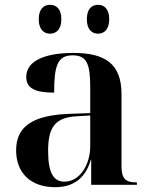

<svg xmlns="http://www.w3.org/2000/svg" viewBox="-20 -768 625 798"><path d="M388 -628C412 -628 434 -645 434 -688C434 -732 412 -748 388 -748C362 -748 341 -732 341 -688C341 -645 362 -628 388 -628ZM188 -628C213 -628 235 -645 235 -688C235 -732 213 -748 188 -748C163 -748 141 -732 141 -688C141 -645 163 -628 188 -628ZM209 10C276 10 333 -19 357 -103H359V0H549V-10H546C501 -10 485 -26 485 -78V-377C485 -502 418 -548 285 -548C177 -548 89 -520 89 -448C89 -400 128 -383 205 -383C205 -497 220 -538 282 -538C341 -538 355 -502 355 -405V-298L272 -295C121 -290 47 -246 47 -143C47 -49 108 10 209 10ZM248 -13C202 -13 180 -50 180 -141C180 -241 210 -281 303 -285L355 -288V-160C355 -84 312 -13 248 -13Z"/></svg>

Font: Noto Serif Display SemiBold
Style: Regular
Weight: 600
Designer: Monotype Design Team
Foundry: Monotype Imaging Inc.
Version: Version 2.009